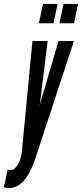

<svg xmlns="http://www.w3.org/2000/svg" viewBox="-90 -755 416 973"><path d="M-44 198Q-3 198 30.8 160.8Q64.5 123.5 91.5 41L284.5 -547H206.5L113.5 -230.5L112 -224H111L112.5 -230.5L151.5 -547H74.5L20.5 16Q17 51.5 0 79.5Q-17 107.5 -35.5 107.5Q-44 107.5 -51 104L-70 193Q-59.5 198 -44 198ZM211 -637H285L306 -735H232ZM107 -637H181L202 -735H128Z"/></svg>

Font: League Gothic Condensed Italic
Style: Regular
Weight: 400
Width: 3
Designer: The League of Moveable Type
Version: Version 1.600; ttfautohint (v1.8.3)